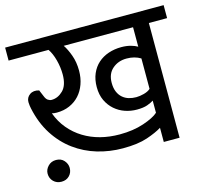

<svg xmlns="http://www.w3.org/2000/svg" viewBox="-110 -744 982 915"><g transform="rotate(-15 381.0 -286.5)"><path d="M30 3Q30 -17 45.5 -33.5Q61 -50 85 -50Q110 -50 124.5 -33.5Q139 -17 139 3Q139 26 124 41.5Q109 57 85 57Q61 57 45.5 41.5Q30 26 30 3ZM604 -204Q592 -196 572.5 -189Q553 -182 521 -182Q491 -182 463 -191.5Q435 -201 412.5 -220.5Q390 -240 376.5 -268.5Q363 -297 363 -335Q363 -372 375.5 -401Q388 -430 410 -449.5Q432 -469 461.5 -479Q491 -489 525 -489Q550 -489 570.5 -483.5Q591 -478 604 -470V-566H262Q277 -544 289.5 -509.5Q302 -475 302 -433Q302 -397 291 -366.5Q280 -336 260 -314Q240 -292 211.5 -279.5Q183 -267 148 -267Q133 -267 124 -270Q140 -226 168.5 -192Q197 -158 234.5 -135Q272 -112 316.5 -100.5Q361 -89 411 -89Q478 -89 530 -106.5Q582 -124 604 -144ZM604 -412Q575 -430 535 -430Q494 -430 465.5 -405.5Q437 -381 437 -336Q437 -310 445 -291.5Q453 -273 466.5 -261.5Q480 -250 497 -245Q514 -240 533 -240Q550 -240 571 -245.5Q592 -251 604 -262ZM604 -70Q577 -53 530 -37Q483 -21 409 -21Q344 -21 283.5 -39Q223 -57 172.5 -94Q122 -131 86 -187Q50 -243 34 -318Q33 -322 31.5 -332Q30 -342 30 -350Q30 -373 48.5 -386Q67 -399 94 -391L107 -360Q113 -344 122 -338Q131 -332 140 -332Q171 -332 196.5 -357Q222 -382 222 -436Q222 -471 212.5 -507Q203 -543 187 -566H-10V-630H772V-566H682V0H604Z"/></g></svg>

Font: Ek Mukta
Style: Regular
Weight: 400
Designer: Girish Dalvi and Yashodeep Gholap
Foundry: Ek Type
Version: Version 2.538;PS 1.001;hotconv 16.6.51;makeotf.lib2.5.65220;